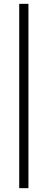

<svg xmlns="http://www.w3.org/2000/svg" viewBox="-20 -747 248 999"><path d="M80 232V-727H128V232Z"/></svg>

Font: Bellefair
Style: Regular
Weight: 400
Designer: Nick Shinn, Liron Lavi Turkenic
Foundry: Shinntype
Version: Version 1.003;PS 001.003;hotconv 1.0.88;makeotf.lib2.5.64775